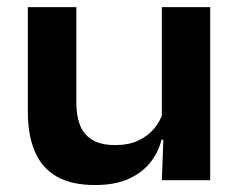

<svg xmlns="http://www.w3.org/2000/svg" viewBox="-20 -505 673 538"><path d="M194 -485V-215.5Q194 -181.5 203.8 -155.2Q213.5 -129 237.5 -113.8Q261.5 -98.5 303 -98.5Q340.5 -98.5 367.2 -111Q394 -123.5 411.5 -144.2Q429 -165 437 -190.5L456 -113.5H432.5Q424 -78.5 401.2 -49.8Q378.5 -21 340.5 -3.8Q302.5 13.5 246 13.5Q181 13.5 139.2 -10.2Q97.5 -34 77.8 -80Q58 -126 58 -192.5V-485ZM569 -485V0H433.5L438.5 -133L433.5 -146V-485Z"/></svg>

Font: AnekLatin_SemiExpandedSemiBold
Style: Regular
Weight: 600
Width: 6
Designer: Yesha Goshar
Foundry: Ek Type
Version: Version 1.003